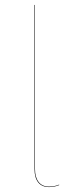

<svg xmlns="http://www.w3.org/2000/svg" viewBox="-20 -750 320 779"><path d="M120 -64V-730H122V-64Q122 -31 136.5 -12Q151 7 179 7Q201 7 220 -1V1Q201 9 179 9Q150 9 135 -10Q120 -29 120 -64Z"/></svg>

Font: FiraGO Two
Style: Regular
Weight: 100
Designer: bBox Type
Foundry: bBox Type GmbH
Version: Version 1.001